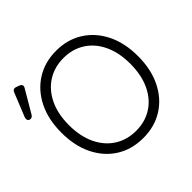

<svg xmlns="http://www.w3.org/2000/svg" viewBox="-222 -926 1132 1132"><g transform="rotate(-45 344.0 -359.5)"><path d="M367 13Q272 13 200 -32Q128 -77 87.5 -159Q47 -241 47 -351Q47 -461 87.5 -542.5Q128 -624 200 -669.5Q272 -715 367 -715Q461 -715 533 -669.5Q605 -624 645.5 -542.5Q686 -461 686 -351Q686 -241 645.5 -159Q605 -77 533 -32Q461 13 367 13ZM367 -47Q442 -47 499.5 -83.5Q557 -120 589.5 -188.5Q622 -257 622 -351Q622 -445 589.5 -513Q557 -581 499.5 -617.5Q442 -654 367 -654Q292 -654 234 -617.5Q176 -581 143 -513Q110 -445 110 -351Q110 -257 143 -188.5Q176 -120 234 -83.5Q292 -47 367 -47ZM-2 -551Q-13 -532 -32 -538Q-49 -546 -41 -569L18 -715Q27 -739 51 -729L68 -723Q94 -712 79 -689Z"/></g></svg>

Font: Zen Maru Gothic
Style: Regular
Weight: 400
Designer: Yoshimichi Ohira
Foundry: Positype
Version: Version 1.002